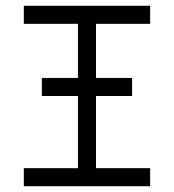

<svg xmlns="http://www.w3.org/2000/svg" viewBox="-20 -645 602 665"><path d="M62.5 -562.5H250V-375H125V-312.5H250V-62.5H62.5V0H500V-62.5H312.5V-312.5H437.5V-375H312.5V-562.5H500V-625H62.5Z"/></svg>

Font: ChillMoonMono
Style: Regular
Weight: 400
Designer: Warren2060
Foundry: ChillType
Version: Version 1.000;Glyphs 3.1.1 (3135)